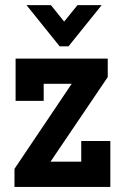

<svg xmlns="http://www.w3.org/2000/svg" viewBox="-20 -737 491 757"><path d="M37.1 0V-71.3L262.7 -406.7H152.3V-339.4H41.5V-505.9H404.8V-433.1L179.2 -99.6H300.3V-181.2H415V0ZM250 -554.2H215.3L84.5 -716.8H180.7L232.9 -651.9L285.6 -716.8H380.9Z"/></svg>

Font: Twentytwelve Slab
Style: TwentytwelveSlab
Weight: 700
Designer: Domenico Catapano
Version: Version 1.00 2012